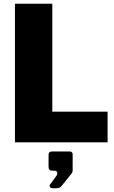

<svg xmlns="http://www.w3.org/2000/svg" viewBox="-20 -762 611 1028"><path d="M260 -742V-164H556V0H60V-742ZM248 226 281 181Q287 174 287 166Q287 160 283 156Q279 152 272 152H263Q250 152 245 147Q240 142 240 130V69Q240 49 258 49H352Q369 49 369 65V152Q369 156 367 160Q365 164 365 165L311 232Q305 240 298 243Q291 246 278 246H260Q252 246 247.5 239Q243 232 248 226Z"/></svg>

Font: Morrison Black
Style: Regular
Weight: 900
Designer: Pablo Impallari, Rodrigo Fuenzalida (Modified by Dan O. Williams)
Version: Version 0.03;June 6, 2019;FontCreator 11.5.0.2425 64-bit; tt